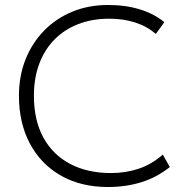

<svg xmlns="http://www.w3.org/2000/svg" viewBox="-20 -735 736 770"><path d="M413 15Q304.5 15 224.2 -30.8Q144 -76.5 100 -159Q56 -241.5 56 -351Q56 -430 82.2 -496.2Q108.5 -562.5 156.5 -611.8Q204.5 -661 269.8 -688Q335 -715 413 -715Q485 -715 542.2 -697Q599.5 -679 639 -646L605 -599Q568.5 -630 521.5 -645Q474.5 -660 418 -660Q350 -660 294.2 -638.5Q238.5 -617 198.8 -576.8Q159 -536.5 137.5 -479.5Q116 -422.5 116 -351Q116 -252.5 154 -183.2Q192 -114 261.5 -77.5Q331 -41 425 -41Q483.5 -41 535.8 -58.2Q588 -75.5 633 -115L661 -65Q608 -23 546.2 -4Q484.5 15 413 15Z"/></svg>

Font: Geologica Thin Roman Thin
Style: Regular
Weight: 250
Version: Version 1.010;gftools[0.9.28]